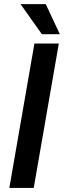

<svg xmlns="http://www.w3.org/2000/svg" viewBox="-20 -925 319 945"><path d="M146 0H25.9L149.4 -710.9H269.5ZM274.4 -756.8H186L81.1 -904.8H205.1Z"/></svg>

Font: RobotoDraft Medium
Style: Italic
Weight: 500
Italic angle: -12°
Version: Version 2.001152; 2014